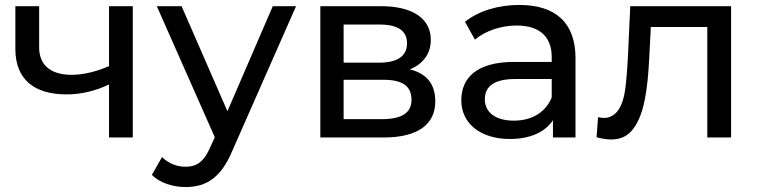

<svg xmlns="http://www.w3.org/2000/svg" viewBox="-20 -555 3064 775"><path d="M42 -530V-358C42 -235 117 -174 249 -174C306 -174 363 -187 420 -214V0H516V-530H420V-288C366 -265 316 -253 269 -253C186 -253 138 -291 138 -364V-530Z M593 151C625 183 677 200 729 200C814 200 873 161 918 53L1175 -530H1081L898 -106L713 -530H613L847 -1L830 36C805 96 776 118 729 118C693 118 661 105 634 79Z M1528 0C1667 0 1737 -53 1737 -146C1737 -215 1703 -258 1634 -275C1687 -296 1719 -338 1719 -394C1719 -481 1644 -530 1519 -530H1273V0ZM1527 -233C1606 -233 1641 -207 1641 -152C1641 -99 1601 -74 1521 -74H1367V-233ZM1511 -456C1586 -456 1623 -431 1623 -380C1623 -329 1584 -302 1511 -302H1367V-456Z M2038 6C2119 6 2180 -21 2212 -70V0H2303V-320C2303 -463 2223 -535 2076 -535C1991 -535 1912 -511 1857 -467L1897 -395C1938 -430 2002 -452 2065 -452C2158 -452 2207 -407 2207 -324V-305H2055C1907 -305 1842 -243 1842 -150C1842 -57 1919 6 2038 6ZM1937 -154C1937 -209 1978 -236 2059 -236H2207V-162C2183 -102 2127 -68 2054 -68C1981 -68 1937 -101 1937 -154Z M2388 -1C2410 5 2430 8 2447 8C2485 8 2515 -6 2536 -35C2579 -92 2594 -185 2601 -328L2607 -446H2835V0H2931V-530H2524L2515 -334C2512 -275 2508 -229 2504 -197C2496 -133 2471 -79 2418 -79C2411 -79 2403 -80 2394 -82Z"/></svg>

Font: Malon Grotesk Med
Style: Regular
Weight: 500
Designer: Julieta Ulanovsky
Foundry: Julieta Ulanovsky
Version: Version 7.200